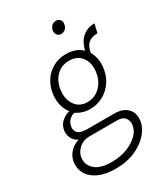

<svg xmlns="http://www.w3.org/2000/svg" viewBox="-223 -782 980 1124"><g transform="rotate(-30 267.0 -220.0)"><path d="M217.5 243Q153.5 243 108.5 223.8Q63.5 204.5 41.2 171Q19 137.5 22 96Q25 56 49.2 27.5Q73.5 -1 113 -13.5Q87.5 -26.5 76 -48.5Q64.5 -70.5 66.5 -96.5Q69.5 -132 93.5 -155Q117.5 -178 149.5 -185Q130.5 -208.5 121.5 -240.8Q112.5 -273 116 -312Q121.5 -364 146.5 -403Q171.5 -442 211.2 -463.5Q251 -485 299.5 -485Q332 -485 359.8 -475Q387.5 -465 406.5 -445.5Q414 -478.5 430.8 -503.8Q447.5 -529 473.2 -543Q499 -557 534.5 -557L520 -498Q481.5 -498 458.2 -478.8Q435 -459.5 429 -416.5Q441.5 -395.5 447.2 -369.2Q453 -343 450 -312Q445 -260 419 -220Q393 -180 352.2 -157.2Q311.5 -134.5 262.5 -134.5Q237 -134.5 213.5 -141.8Q190 -149 171.5 -162Q151 -159 134.2 -142.5Q117.5 -126 113.5 -98.5Q110.5 -74 126.8 -57.8Q143 -41.5 193 -41.5H371Q426 -41.5 456 -13Q486 15.5 482.5 62.5Q479.5 108 445 149.5Q410.5 191 352 217Q293.5 243 217.5 243ZM217 197Q275.5 197 322.8 178.5Q370 160 398.5 130.2Q427 100.5 430 66Q432 39.5 416.8 20.5Q401.5 1.5 367.5 1.5H181Q135 1.5 105.5 29Q76 56.5 74 95Q72 137 107 167Q142 197 217 197ZM270 -177.5Q305.5 -177.5 333.5 -195.2Q361.5 -213 379.2 -243.5Q397 -274 400.5 -312Q406 -369 377.5 -405.5Q349 -442 295.5 -442Q242.5 -442 207.5 -406Q172.5 -370 167 -312Q161 -255 189.2 -216.2Q217.5 -177.5 270 -177.5ZM334.5 -600Q318 -600 309 -612.5Q300 -625 301.5 -640.5Q302.5 -655.5 314.5 -669.2Q326.5 -683 347.5 -683Q359.5 -683 370.5 -672.8Q381.5 -662.5 379.5 -644Q377.5 -623 364.2 -611.5Q351 -600 334.5 -600Z"/></g></svg>

Font: Karla Light
Style: Italic
Weight: 300
Italic angle: -8°
Designer: Jonathan Pinhorn
Version: Version 2.004;gftools[0.9.33]